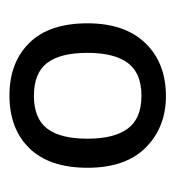

<svg xmlns="http://www.w3.org/2000/svg" viewBox="-2 -760 379 416"><g transform="rotate(-90 188.0 -552.5)"><path d="M345 -553Q345 -472 302 -427.5Q259 -383 187 -383Q120 -383 76 -426.5Q32 -470 32 -553Q32 -635 74 -678.5Q116 -722 189 -722Q260 -722 302.5 -679Q345 -636 345 -553ZM95 -553Q95 -495 117 -465.5Q139 -436 188 -436Q237 -436 259 -465.5Q281 -495 281 -553Q281 -612 259 -640.5Q237 -669 188 -669Q139 -669 117 -640.5Q95 -612 95 -553Z"/></g></svg>

Font: Noto Sans Takri
Style: Regular
Weight: 400
Designer: Monotype Design Team
Foundry: Monotype Imaging Inc.
Version: Version 2.003; ttfautohint (v1.8.4.7-5d5b)